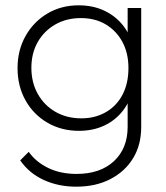

<svg xmlns="http://www.w3.org/2000/svg" viewBox="-20 -495 626 722"><path d="M267 207Q199 207 144 181.5Q89 156 56 108L88 76Q115 114 161 136.5Q207 159 268 159Q357 159 408.5 111Q460 63 460 -18V-135L472 -243L460 -348V-465H511V-18Q511 50 480.5 100Q450 150 395 178.5Q340 207 267 207ZM277 -3Q211 -3 158.5 -33.5Q106 -64 76 -117.5Q46 -171 46 -239Q46 -306 76 -359.5Q106 -413 158 -444Q210 -475 276 -475Q330 -475 373 -454.5Q416 -434 444.5 -397Q473 -360 481 -309V-168Q472 -118 443.5 -80.5Q415 -43 372.5 -23Q330 -3 277 -3ZM286 -50Q338 -50 378.5 -73.5Q419 -97 441 -139.5Q463 -182 463 -239Q463 -295 440.5 -337Q418 -379 378 -403Q338 -427 284 -427Q230 -427 188 -403Q146 -379 122 -337Q98 -295 98 -240Q98 -185 122 -142Q146 -99 188.5 -74.5Q231 -50 286 -50Z"/></svg>

Font: Outfit Thin ExtraLight
Style: Regular
Weight: 250
Version: Version 1.100;gftools[0.9.27]